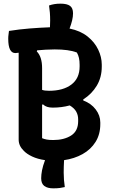

<svg xmlns="http://www.w3.org/2000/svg" viewBox="-20 -869 640 1049"><path d="M205 105Q205 86 209.5 62Q214 38 226 6Q185 0 155.5 -14Q126 -28 110 -45Q82 -72 82 -106V-581Q69 -579 64 -579Q25 -579 25 -657Q25 -670 26.5 -680Q28 -690 29 -700Q86 -709 142.5 -713.5Q199 -718 253 -720Q254 -739 254 -757Q254 -780 252.5 -799.5Q251 -819 248 -839Q262 -844 277 -846.5Q292 -849 311 -849Q346 -849 362.5 -837Q379 -825 379 -796Q379 -778 374 -757Q369 -736 360 -713Q419 -701 458 -670Q497 -639 516.5 -598Q536 -557 536 -516V-505Q536 -446 508.5 -400.5Q481 -355 435 -326V-320Q478 -304 503 -271Q528 -238 528 -200V-191Q528 -135 502 -93.5Q476 -52 431 -27Q386 -2 330 6Q329 24 328.5 41Q328 58 328 74Q328 114 334 153Q322 156 307.5 158Q293 160 271 160Q239 160 222 147Q205 134 205 105ZM210 -497V-378Q223 -373 248 -373Q325 -373 370 -407Q415 -441 415 -506V-515Q415 -536 411.5 -552Q408 -568 400 -582Q377 -591 347 -595Q317 -599 279 -599Q253 -599 229 -597.5Q205 -596 183 -594L181 -588Q210 -559 210 -497ZM210 -114Q222 -109 235.5 -106.5Q249 -104 271 -104Q330 -104 368.5 -128.5Q407 -153 407 -207V-217Q407 -240 396.5 -259Q386 -278 361 -293Q317 -281 268 -281Q233 -281 216 -298H210Z"/></svg>

Font: Recursive Sn Csl St SmB
Style: Regular
Weight: 600
Version: Version 1.079;hotconv 1.0.112;makeotfexe 2.5.65598; ttfautoh